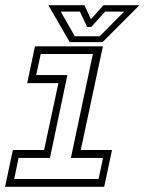

<svg xmlns="http://www.w3.org/2000/svg" viewBox="-20 -718 556 738"><path d="M-0.5 0 29.5 -141.5H149.5L204.5 -398.5H84.5L114.5 -540H375.5L290.5 -141.5H410.5L380.5 0ZM34.5 -30H359L376 -111H252.5L337 -510.5H136.5L119 -429.5H239L172 -111H51.5ZM248 -556 166 -698H304.5L329.5 -644L377.5 -698H516L374 -556ZM267.5 -578.5H363L457.5 -673.5H384L331 -614.5H315L287 -673.5H213.5Z"/></svg>

Font: Tourney Light
Style: Italic
Weight: 300
Italic angle: -12°
Version: Version 1.015